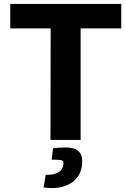

<svg xmlns="http://www.w3.org/2000/svg" viewBox="-20 -710 635 974"><path d="M389 -566V0H236L237 -566H32V-690H595V-566ZM249 42Q326 33 359 45Q399 61 397 112Q395 184 340 219Q286 253 201 241L212 177Q298 179 302 119Q303 107 293 103Q282 100 242 100Z"/></svg>

Font: Taylor Sans Bold LRS
Style: Bold
Weight: 700
Italic angle: -8°
Designer: Natanael Gama
Version: Version 1.001 September 8, 2015